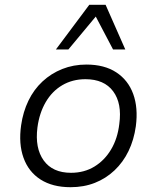

<svg xmlns="http://www.w3.org/2000/svg" viewBox="-20 -772 653 800"><path d="M274 8Q199 8 149 -24Q99 -56 78 -114.5Q57 -173 68 -250Q76 -306 98.5 -352.5Q121 -399 157 -432.5Q193 -466 239.5 -484.5Q286 -503 340 -503Q415 -503 464.5 -470.5Q514 -438 535 -380.5Q556 -323 546 -246Q538 -189 515.5 -142.5Q493 -96 457 -62Q421 -28 375 -10Q329 8 274 8ZM276 -52Q331 -52 373.5 -78Q416 -104 443 -149.5Q470 -195 477 -255Q489 -341 451.5 -391.5Q414 -442 336 -442Q282 -442 239.5 -417Q197 -392 170.5 -346.5Q144 -301 136 -241Q125 -155 162 -103.5Q199 -52 276 -52ZM213 -566 352 -752H420L502 -566H451L379 -703L265 -566Z"/></svg>

Font: Nunito Sans 7pt Light
Style: Italic
Weight: 300
Italic angle: -9°
Designer: Vernon Adams
Foundry: Vernon Adams
Version: Version 3.101;gftools[0.9.27]